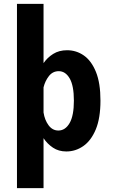

<svg xmlns="http://www.w3.org/2000/svg" viewBox="-20 -770 590 990"><path d="M67.5 200V-750H204.5V-444.5Q224 -473 254.2 -492Q284.5 -511 326 -511Q373.5 -511 412.5 -483.8Q451.5 -456.5 474.8 -399Q498 -341.5 498 -251Q498 -160.5 473.8 -102.5Q449.5 -44.5 409.5 -16.8Q369.5 11 322 11Q282.5 11 253.2 -8.5Q224 -28 204.5 -57.5V200ZM283 -403Q252 -403 232.2 -377.8Q212.5 -352.5 204.5 -319.5V-190Q210.5 -151 230.5 -124Q250.5 -97 281 -97Q316.5 -97 338.8 -135.2Q361 -173.5 361 -251Q361 -328.5 339.2 -365.8Q317.5 -403 283 -403Z"/></svg>

Font: Trispace SemiCondensed SemiBold
Style: Regular
Weight: 600
Width: 4
Designer: Tyler Finck
Foundry: Etcetera Type Company
Version: Version 1.210; ttfautohint (v1.8.3)